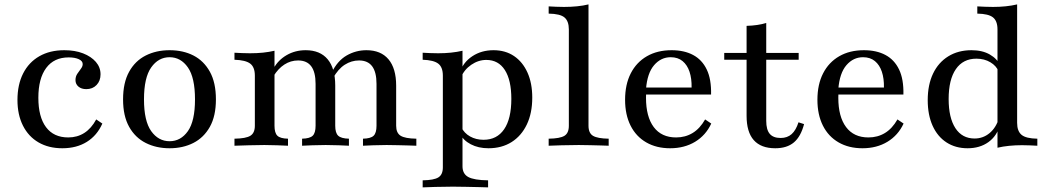

<svg xmlns="http://www.w3.org/2000/svg" viewBox="-20 -652 4685 859"><path d="M258.9 11.3Q197.6 11.3 152.4 -14.9Q107.3 -41.1 82.7 -89.9Q58.1 -138.7 58.1 -204.8Q58.1 -273.4 83.5 -323.4Q108.9 -373.4 156 -400.4Q203.2 -427.4 267.7 -427.4Q315.3 -427.4 351.6 -413.3Q387.9 -399.2 408.9 -375Q429.8 -350.8 429.8 -319.4Q429.8 -290.3 412.1 -271.8Q394.4 -253.2 366.1 -253.2Q344.4 -253.2 331 -264.5Q317.7 -275.8 317.7 -293.5Q317.7 -309.7 325.8 -321.8Q333.9 -333.9 341.9 -344.4Q350 -354.8 350 -365.3Q350 -379 332.7 -387.1Q315.3 -395.2 287.1 -395.2Q221.8 -395.2 186.7 -348Q151.6 -300.8 151.6 -214.5Q151.6 -129 185.9 -83.1Q220.2 -37.1 285.5 -37.1Q325.8 -37.1 357.3 -57.3Q388.7 -77.4 410.5 -117.7L437.9 -99.2Q414.5 -46 368.5 -17.3Q322.6 11.3 258.9 11.3Z M738.7 11.3Q679 11.3 631.9 -12.5Q584.7 -36.3 557.7 -84.7Q530.6 -133.1 530.6 -207.3Q530.6 -282.3 557.7 -331Q584.7 -379.8 631.9 -403.6Q679 -427.4 738.7 -427.4Q799.2 -427.4 845.6 -403.6Q891.9 -379.8 919 -331Q946 -282.3 946 -207.3Q946 -133.1 919 -84.7Q891.9 -36.3 845.2 -12.5Q798.4 11.3 738.7 11.3ZM738.7 -20.2Q788.7 -20.2 820.6 -65.3Q852.4 -110.5 852.4 -207.3Q852.4 -304.8 820.6 -350.4Q788.7 -396 738.7 -396Q688.7 -396 656.5 -350.4Q624.2 -304.8 624.2 -207.3Q624.2 -110.5 656.5 -65.3Q688.7 -20.2 738.7 -20.2Z M1604 0V-31.5Q1638.7 -32.3 1651.6 -44.8Q1664.5 -57.3 1664.5 -89.5V-276.6Q1664.5 -329 1645.2 -355.2Q1625.8 -381.5 1586.3 -381.5Q1552.4 -381.5 1522.6 -362.5Q1492.7 -343.5 1469.4 -301.6L1463.7 -326.6Q1489.5 -379.8 1530.6 -403.6Q1571.8 -427.4 1619.4 -427.4Q1683.9 -427.4 1718.1 -386.7Q1752.4 -346 1752.4 -268.5V-89.5Q1752.4 -57.3 1772.2 -44.8Q1791.9 -32.3 1842.7 -31.5V0Q1830.6 -0.8 1808.5 -1.2Q1786.3 -1.6 1760.5 -2.4Q1734.7 -3.2 1709.7 -3.2Q1679 -3.2 1649.2 -2Q1619.4 -0.8 1604 0ZM1029 0V-31.5Q1080.6 -32.3 1100.4 -44.8Q1120.2 -57.3 1120.2 -89.5V-313.7Q1120.2 -351.6 1099.6 -367.3Q1079 -383.1 1029 -384.7V-416.1Q1045.2 -415.3 1062.5 -414.5Q1079.8 -413.7 1098.4 -413.7Q1129.8 -413.7 1156.9 -416.5Q1183.9 -419.4 1208.1 -425V-89.5Q1208.1 -57.3 1221 -44.8Q1233.9 -32.3 1268.5 -31.5V0Q1248.4 -0.8 1220.6 -2Q1192.7 -3.2 1162.9 -3.2Q1129 -3.2 1092.7 -2Q1056.5 -0.8 1029 0ZM1331.5 0V-31.5Q1366.1 -32.3 1379 -44.8Q1391.9 -57.3 1391.9 -89.5V-276.6Q1391.9 -329 1372.6 -355.2Q1353.2 -381.5 1313.7 -381.5Q1280.6 -381.5 1252.4 -363.3Q1224.2 -345.2 1203.2 -310.5L1204 -346Q1225 -383.9 1262.9 -405.6Q1300.8 -427.4 1347.6 -427.4Q1412.1 -427.4 1446 -386.7Q1479.8 -346 1479.8 -269.4V-89.5Q1479.8 -57.3 1493.1 -44.8Q1506.5 -32.3 1541.1 -31.5V0Q1526.6 -0.8 1496.4 -2Q1466.1 -3.2 1437.1 -3.2Q1406.5 -3.2 1376.6 -2Q1346.8 -0.8 1331.5 0Z M1871 186.3V154.8Q1921.8 154 1941.5 141.5Q1961.3 129 1961.3 96.8V-313.7Q1961.3 -351.6 1940.7 -367.3Q1920.2 -383.1 1871 -384.7V-416.1Q1886.3 -415.3 1903.6 -414.5Q1921 -413.7 1940.3 -413.7Q2000.8 -413.7 2049.2 -425V91.9Q2049.2 125.8 2075 139.9Q2100.8 154 2163.7 154.8V186.3Q2148.4 185.5 2122.2 185.1Q2096 184.7 2065.7 183.9Q2035.5 183.1 2006.5 183.1Q1964.5 183.1 1927.4 184.3Q1890.3 185.5 1871 186.3ZM2165.3 11.3Q2120.2 11.3 2086.3 -6.5Q2052.4 -24.2 2038.7 -53.2L2044.4 -82.3Q2056.5 -56.5 2083.1 -41.5Q2109.7 -26.6 2143.5 -26.6Q2203.2 -26.6 2235.5 -73.8Q2267.7 -121 2267.7 -209.7Q2267.7 -293.5 2238.7 -338.7Q2209.7 -383.9 2155.6 -383.9Q2120.2 -383.9 2088.3 -362.1Q2056.5 -340.3 2041.9 -304.8L2037.9 -329Q2052.4 -373.4 2093.1 -400.4Q2133.9 -427.4 2187.9 -427.4Q2241.1 -427.4 2279.8 -401.2Q2318.5 -375 2339.9 -327.4Q2361.3 -279.8 2361.3 -215.3Q2361.3 -146 2337.1 -95.2Q2312.9 -44.4 2269 -16.5Q2225 11.3 2165.3 11.3Z M2434.7 0V-31.5Q2485.5 -32.3 2505.2 -44.4Q2525 -56.5 2525 -89.5V-520.2Q2525 -557.3 2505.6 -573.8Q2486.3 -590.3 2434.7 -591.1V-623.4Q2450 -622.6 2467.7 -621.8Q2485.5 -621 2503.2 -621Q2533.9 -621 2561.7 -623.8Q2589.5 -626.6 2612.9 -632.3V-89.5Q2612.9 -56.5 2633.1 -44.4Q2653.2 -32.3 2703.2 -31.5V0Q2691.1 -0.8 2669 -1.2Q2646.8 -1.6 2621 -2.4Q2595.2 -3.2 2569.4 -3.2Q2530.6 -3.2 2492.3 -2Q2454 -0.8 2434.7 0Z M2978.2 11.3Q2916.9 11.3 2871.4 -14.9Q2825.8 -41.1 2801.2 -89.9Q2776.6 -138.7 2776.6 -205.6Q2776.6 -274.2 2802 -323.8Q2827.4 -373.4 2874.2 -400.4Q2921 -427.4 2984.7 -427.4Q3041.1 -427.4 3081 -406Q3121 -384.7 3141.9 -341.1Q3162.9 -297.6 3161.3 -229H2836.3L2834.7 -260.5H3074.2Q3075 -300.8 3064.9 -331Q3054.8 -361.3 3033.9 -378.6Q3012.9 -396 2980.6 -396Q2937.1 -396 2906.5 -360.5Q2875.8 -325 2870.2 -253.2L2871.8 -250.8Q2871 -242.7 2870.6 -233.9Q2870.2 -225 2870.2 -214.5Q2870.2 -129.8 2904.8 -83.5Q2939.5 -37.1 3004.8 -37.1Q3046 -37.1 3078.6 -56.9Q3111.3 -76.6 3134.7 -117.7L3162.1 -99.2Q3137.9 -46.8 3089.9 -17.7Q3041.9 11.3 2978.2 11.3Z M3448.4 11.3Q3384.7 11.3 3352.4 -25Q3320.2 -61.3 3320.2 -133.9V-384.7H3220.2V-415.3H3320.2V-536.3Q3346 -537.1 3367.7 -540.3Q3389.5 -543.5 3408.1 -549.2V-415.3H3553.2V-384.7H3408.1V-111.3Q3408.1 -71.8 3423.8 -53.2Q3439.5 -34.7 3472.6 -34.7Q3502.4 -34.7 3521.8 -52Q3541.1 -69.4 3552.4 -104.8L3577.4 -96.8Q3562.9 -41.1 3531.9 -14.9Q3500.8 11.3 3448.4 11.3Z M3838.7 11.3Q3777.4 11.3 3731.9 -14.9Q3686.3 -41.1 3661.7 -89.9Q3637.1 -138.7 3637.1 -205.6Q3637.1 -274.2 3662.5 -323.8Q3687.9 -373.4 3734.7 -400.4Q3781.5 -427.4 3845.2 -427.4Q3901.6 -427.4 3941.5 -406Q3981.5 -384.7 4002.4 -341.1Q4023.4 -297.6 4021.8 -229H3696.8L3695.2 -260.5H3934.7Q3935.5 -300.8 3925.4 -331Q3915.3 -361.3 3894.4 -378.6Q3873.4 -396 3841.1 -396Q3797.6 -396 3766.9 -360.5Q3736.3 -325 3730.6 -253.2L3732.3 -250.8Q3731.5 -242.7 3731 -233.9Q3730.6 -225 3730.6 -214.5Q3730.6 -129.8 3765.3 -83.5Q3800 -37.1 3865.3 -37.1Q3906.5 -37.1 3939.1 -56.9Q3971.8 -76.6 3995.2 -117.7L4022.6 -99.2Q3998.4 -46.8 3950.4 -17.7Q3902.4 11.3 3838.7 11.3Z M4442.7 8.9V-520.2Q4442.7 -558.1 4422.6 -574.2Q4402.4 -590.3 4352.4 -591.1V-623.4Q4368.5 -622.6 4385.9 -621.8Q4403.2 -621 4422.6 -621Q4452.4 -621 4479.4 -623.8Q4506.5 -626.6 4530.6 -632.3V-102.4Q4530.6 -65.3 4550.4 -48.8Q4570.2 -32.3 4621 -31.5V0Q4605.6 -0.8 4588.3 -1.6Q4571 -2.4 4552.4 -2.4Q4522.6 -2.4 4494.8 0.4Q4466.9 3.2 4442.7 8.9ZM4308.9 11.3Q4254.8 11.3 4214.5 -14.9Q4174.2 -41.1 4152.4 -89.5Q4130.6 -137.9 4130.6 -204Q4130.6 -272.6 4154.4 -322.6Q4178.2 -372.6 4222.6 -400Q4266.9 -427.4 4326.6 -427.4Q4375 -427.4 4408.5 -408.1Q4441.9 -388.7 4454 -359.7L4447.6 -332.3Q4437.9 -357.3 4410.9 -373.4Q4383.9 -389.5 4348.4 -389.5Q4288.7 -389.5 4256.5 -342.7Q4224.2 -296 4224.2 -208.9Q4224.2 -125 4254.4 -78.6Q4284.7 -32.3 4340.3 -32.3Q4378.2 -32.3 4407.3 -56.5Q4436.3 -80.6 4449.2 -123.4L4454 -93.5Q4440.3 -43.5 4402 -16.1Q4363.7 11.3 4308.9 11.3Z"/></svg>

Font: Playfair 12pt Medium
Style: Regular
Weight: 500
Designer: Claus Eggers Sørensen
Foundry: Claus Eggers Sørensen
Version: Version 2.000;gftools[0.9.28]